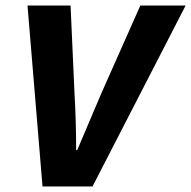

<svg xmlns="http://www.w3.org/2000/svg" viewBox="-20 -671 688 691"><path d="M133 0 79 -651H234L248 -338Q251 -287 252.5 -235Q254 -183 254 -131H258Q280 -183 302 -234.5Q324 -286 346 -338L485 -651H648L313 0Z"/></svg>

Font: Source Sans 3 ExtraBold
Style: Italic
Weight: 800
Italic angle: -11°
Version: Version 3.052;hotconv 1.1.0;makeotfexe 2.6.0